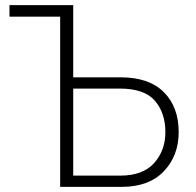

<svg xmlns="http://www.w3.org/2000/svg" viewBox="-20 -730 764 750"><path d="M215 0V-665H17V-710H266V-428H451Q562 -428 620 -370Q678 -312 678 -214Q678 -122 620 -61Q562 0 455 0ZM266 -44H450Q538 -44 582 -93Q626 -142 626 -214Q626 -289 585 -336.5Q544 -384 448 -384H266Z"/></svg>

Font: Raleway-v4020 Light
Style: Regular
Weight: 300
Designer: Matt McInerney, Pablo Impallari, Rodrigo Fuenzalida
Foundry: Matt McInerney, Pablo Impallari, Rodrigo Fuenzalida
Version: Version 4.020;PS 004.020;hotconv 1.0.88;makeotf.lib2.5.64775